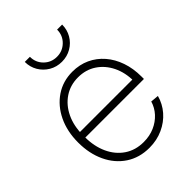

<svg xmlns="http://www.w3.org/2000/svg" viewBox="-213 -841 958 958"><g transform="rotate(-45 266.0 -361.5)"><path d="M272.5 9.8Q202.1 9.8 149.4 -25.1Q96.7 -60.1 67.9 -121.3Q39.1 -182.6 39.1 -260.3Q39.1 -338.9 68.4 -399.9Q97.7 -460.9 149.7 -496.1Q201.7 -531.2 268.6 -531.2Q318.8 -531.2 360.4 -512Q401.9 -492.7 432.1 -457.8Q462.4 -422.9 479 -375Q495.6 -327.1 495.6 -269.5V-252.9H62.5V-291.5H470.7L452.6 -279.8Q452.6 -341.3 429 -389.2Q405.3 -437 364 -464.1Q322.8 -491.2 268.6 -491.2Q213.9 -491.2 171.6 -462.9Q129.4 -434.6 105.7 -384.8Q82 -335 82 -270.5V-256.8Q82 -190.9 105.5 -139.9Q128.9 -88.9 171.9 -59.8Q214.8 -30.8 272.5 -30.8Q314.9 -30.8 349.4 -45.9Q383.8 -61 408 -87.4Q432.1 -113.8 441.9 -147.5L484.9 -143.6Q473.1 -99.6 443.1 -64.9Q413.1 -30.3 369.1 -10.3Q325.2 9.8 272.5 9.8ZM267.1 -602.5Q230.5 -602.5 200.4 -620.1Q170.4 -637.7 152.8 -667.5Q135.3 -697.3 135.3 -733.4H171.4Q171.4 -692.9 199.2 -665.3Q227.1 -637.7 267.1 -637.7Q307.1 -637.7 335.2 -665.3Q363.3 -692.9 363.3 -733.4H398.9Q398.9 -697.3 381.6 -667.5Q364.3 -637.7 334.2 -620.1Q304.2 -602.5 267.1 -602.5Z"/></g></svg>

Font: Inter 28pt ExtraLight
Style: Regular
Weight: 250
Designer: Rasmus Andersson
Foundry: rsms
Version: Version 4.001;git-66647c0bb